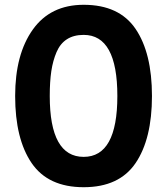

<svg xmlns="http://www.w3.org/2000/svg" viewBox="-20 -780 705 810"><path d="M43.9 -375Q43.9 -550.8 118.4 -655.3Q192.9 -759.8 333 -759.8Q482.9 -759.8 552 -658Q621.1 -556.2 621.1 -375Q621.1 -193.8 552 -92Q482.9 9.8 333 9.8Q183.1 9.8 113.5 -92Q43.9 -193.8 43.9 -375ZM333 -118.2Q475.1 -118.2 475.1 -375Q475.1 -632.8 333 -632.8Q291 -632.8 262.5 -614.5Q233.9 -596.2 218.5 -560.1Q203.1 -523.9 196.5 -480Q189.9 -436 189.9 -375Q189.9 -118.2 333 -118.2Z"/></svg>

Font: Oakes Grotesk
Style: Bold Italic
Weight: 700
Designer: Samuel Oakes
Foundry: Samuel Oakes
Version: Version 1.0 | wf-rip DC20170320